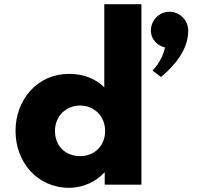

<svg xmlns="http://www.w3.org/2000/svg" viewBox="-20 -880 971 915"><path d="M242 -256C242 -327 295 -377 362 -377C428 -377 481 -327 481 -256C481 -186 431 -136 362 -136C290 -136 242 -186 242 -256ZM787 -824C739 -824 699 -784 699 -734C699 -694 728 -663 766 -654C754 -589 707 -544 707 -544L747 -513C810 -565 877 -641 877 -734C877 -784 837 -824 787 -824ZM54 -256C54 -106 159 15 309 15C379 15 439 -16 477 -58H479V0H654V-860H477V-464C435 -505 378 -528 309 -528C159 -528 54 -406 54 -256Z"/></svg>

Font: Sztylet
Style: Bd
Weight: 700
Foundry: Cannot Into Space Fonts, PlusOne Fonts
Version: Version 0.12